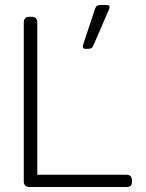

<svg xmlns="http://www.w3.org/2000/svg" viewBox="-20 -747 582 767"><path d="M311 -560Q311 -565 312 -568L360 -713Q363 -721 367.5 -724Q372 -727 382 -727H406Q418 -727 418 -719L416 -711L352 -563Q349 -557 344.5 -554.5Q340 -552 332 -552H320Q311 -552 311 -560ZM75 -23V-657Q75 -680 98 -680H106Q129 -680 129 -657V-49H484Q507 -49 507 -27V-20Q507 -9 501.5 -4.5Q496 0 484 0H98Q75 0 75 -23Z"/></svg>

Font: Mitr ExtraLight
Style: Regular
Weight: 250
Designer: Thanarat Vachiruckul
Foundry: Cadson Demak Co.,Ltd.
Version: Version 1.000